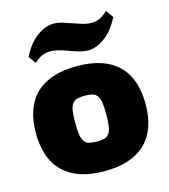

<svg xmlns="http://www.w3.org/2000/svg" viewBox="-118 -886 873 991"><g transform="rotate(-15 319.0 -391.0)"><path d="M319 11Q175 11 100.5 -60.5Q26 -132 26 -270Q26 -408 100.5 -479Q175 -550 319 -550Q463 -550 537.5 -479Q612 -408 612 -270Q612 -132 537.5 -60.5Q463 11 319 11ZM319 -147Q344 -147 360 -151.5Q376 -156 385.5 -169.5Q395 -183 398.5 -207Q402 -231 402 -270Q402 -309 398.5 -333Q395 -357 385.5 -370Q376 -383 360 -387.5Q344 -392 319 -392Q294 -392 278 -387.5Q262 -383 252.5 -369.5Q243 -356 239.5 -332.5Q236 -309 236 -270Q236 -231 239.5 -207Q243 -183 252.5 -169.5Q262 -156 278 -151.5Q294 -147 319 -147ZM91 -660Q126 -728 171.5 -760.5Q217 -793 259 -793Q283 -793 307 -785.5Q331 -778 355 -769.5Q379 -761 403.5 -753.5Q428 -746 452 -746Q473 -746 493 -754Q513 -762 539 -786L567 -746Q532 -678 486.5 -645.5Q441 -613 400 -613Q376 -613 351.5 -620Q327 -627 303 -636Q279 -645 254.5 -652Q230 -659 206 -659Q185 -659 165 -651.5Q145 -644 120 -621Z"/></g></svg>

Font: Encode Sans Narrow
Style: Black
Weight: 900
Designer: Pablo Impallari, Andres Torresi
Foundry: Pablo Impallari, Andres Torresi
Version: Version 1.000; ttfautohint (v1.00) -l 8 -r 50 -G 200 -x 14 -